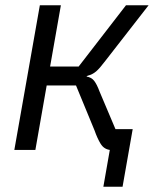

<svg xmlns="http://www.w3.org/2000/svg" viewBox="-20 -570 640 730"><path d="M397.5 0Q375 -3 362.5 -23.5Q350 -44 339.5 -74L269 -245H157.5L114.5 0H34.5L131.5 -550H211.5L170.5 -317H279L459 -550H545L380 -338Q359 -310 345.5 -298.5Q332 -287 313 -282L308.5 -279Q328 -276 338.2 -262.5Q348.5 -249 358.5 -222L419 -79H484.5L446 140H373L397.5 0Z"/></svg>

Font: JuliaMono
Style: Bold Italic
Weight: 700
Italic angle: -9°
Monospace: yes
Designer: cormullion
Foundry: corm
Version: Version 0.057; ttfautohint (v1.8.4)